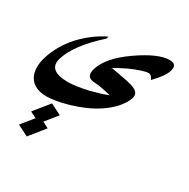

<svg xmlns="http://www.w3.org/2000/svg" viewBox="-301 -555 1200 1222"><g transform="rotate(30 299.5 56.0)"><path d="M55.7 494.1Q35.2 483.4 15.1 473.4Q-4.9 463.4 -25.4 453.6L46.4 365.2Q45.4 364.7 43.5 364Q41.5 363.3 38.1 361.8Q34.2 359.9 30.8 357.7Q27.3 355.5 23.9 353.5L23.4 354Q22 353 18.1 351.1Q14.2 349.6 10.3 347.9Q6.3 346.2 0.5 341.8Q22.5 314.9 45.2 286.6Q67.9 258.3 89.8 231.4Q99.6 236.3 109.1 241.2Q118.7 246.1 128.4 251Q139.6 256.3 150.1 261.7Q160.6 267.1 170.4 272.5L100.1 359.4Q104 361.3 107.4 363Q110.8 364.7 114.7 367.2Q121.6 371.1 130.1 375.5Q138.7 379.9 145 382.8ZM640.6 -324.7Q633.8 -302.2 614 -274.7Q594.2 -247.1 560.5 -212.4Q553.7 -228.5 545.2 -235.8Q536.6 -243.2 525.4 -243.2Q507.8 -243.2 473.9 -231.9Q439.9 -220.7 397 -201.7Q366.7 -187.5 342 -174.1Q317.4 -160.6 303.2 -151.4Q310.5 -152.8 313 -152.8Q314.9 -152.8 319.1 -152.1Q323.2 -151.4 328.1 -150.6Q333 -149.9 338.1 -148.9Q343.3 -147.9 347.2 -147Q350.1 -146.5 353.3 -146Q356.4 -145.5 355.5 -145.5Q397.9 -137.7 430.9 -131.1Q463.9 -124.5 485.1 -115Q506.3 -105.5 514.9 -91.3Q523.4 -77.1 517.6 -54.2Q499.5 -7.3 464.1 30.8Q428.7 68.8 383.8 98.4Q338.9 127.9 288.6 149.2Q238.3 170.4 190.7 184.1Q143.1 197.8 102.3 204.3Q61.5 210.9 35.6 210.9Q-9.8 210.9 -41.5 195.6Q-73.2 180.2 -90.1 152.3Q-106.9 124.5 -108.6 85.7Q-110.4 46.9 -95.2 -0.5Q-79.6 -50.8 -51.8 -97.7Q-23.9 -144.5 12.2 -184.6Q55.2 -230 99.9 -262.9Q144.5 -295.9 189 -316.4L183.1 -298.3Q106.4 -230 57.6 -165.5Q8.8 -101.1 -10.3 -41Q-42 63.5 109.9 63.5Q136.7 63.5 175.8 57.6Q214.8 51.8 258.3 42Q293.9 32.7 326.2 22.7Q358.4 12.7 381.8 2.9Q339.4 -7.3 309.8 -12.7Q280.3 -18.1 264.6 -18.1Q187.5 -18.1 211.9 -93.8Q227.5 -142.6 268.6 -189.7Q309.6 -236.8 378.9 -285.2Q448.2 -333.5 503.9 -357.9Q559.6 -382.3 601.6 -382.3Q659.2 -382.3 640.6 -324.7Z"/></g></svg>

Font: XB Khoramshahr
Style: Bold Italic
Weight: 700
Italic angle: -12°
Designer: Behnam
Foundry: Irmug
Version: Version 8.005 2009